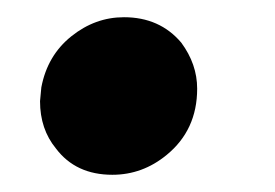

<svg xmlns="http://www.w3.org/2000/svg" viewBox="-20 -191 319 223"><path d="M110.5 12Q68 12 45 -18.5Q26.5 -41 26.5 -73.5L28 -89.5Q35 -126.5 62.8 -148.8Q90.5 -171 124 -171Q165.5 -171 190.5 -141.5Q209 -116.5 209 -88Q209 -40 173.5 -11Q145.5 12 110.5 12Z"/></svg>

Font: Lucymar Sans
Style: Bold Italic
Weight: 700
Italic angle: -10°
Foundry: The League of Moveable Type (original font) / Main changes by Cristiano Sobral with portions from Mirco Monsees
Version: Version 2.00;August 30, 2020;FontCreator 13.0.0.2681 64-bit